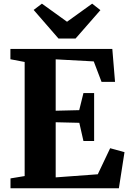

<svg xmlns="http://www.w3.org/2000/svg" viewBox="-20 -1004 694 1024"><path d="M111.5 -65V-673.5L35.5 -688V-743H579L593.5 -567.5H521.5L480 -676.5L277 -687.5V-413.5L402.5 -416.5L425 -507.5H482V-252H425L403 -349L277 -352V-58L501.5 -74.5L567.5 -213.5L644 -192.5L614 0H36V-52.5ZM292 -798.5 159.5 -951 203.5 -984.5 337.5 -888 471.5 -984.5 515.5 -950 383 -798.5Z"/></svg>

Font: Merriweather 48pt ExtraBold
Style: Regular
Weight: 800
Version: Version 2.100